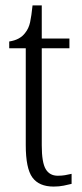

<svg xmlns="http://www.w3.org/2000/svg" viewBox="-20 -678 303 708"><path d="M178 10Q124 10 99.5 -23.5Q75 -57 75 -143V-500H14V-525Q54 -531 73 -557Q86 -573 91 -596Q96 -619 100 -658H134V-536H236V-500H134V-142Q134 -79 148.5 -54.5Q163 -30 193 -30Q208 -30 219.5 -32Q231 -34 244 -37V0Q232 3 215 6.5Q198 10 178 10Z"/></svg>

Font: Noto Serif Tamil ExtraCondensed Light
Style: Regular
Weight: 300
Width: 2
Designer: Indian Type Foundry, Tom Grace, and the Monotype Design Team
Foundry: Monotype Imaging Inc.
Version: Version 2.004; ttfautohint (v1.8.4.7-5d5b)